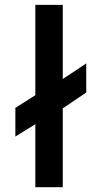

<svg xmlns="http://www.w3.org/2000/svg" viewBox="-20 -779 404 799"><path d="M127 -262.2 43.9 -210.9V-330.1L127 -382.8V-758.8H241.2V-450.2L338.9 -515.1V-394L241.2 -328.1V0H127Z"/></svg>

Font: Doppio One
Style: Regular
Weight: 400
Designer: Szymon Celej
Foundry: Szymon Celej
Version: Version 1.002